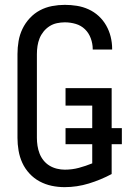

<svg xmlns="http://www.w3.org/2000/svg" viewBox="-20 -763 540 791"><path d="M246 8Q297 8 346 -7Q395 -22 440 -46V-169H482V-235H440V-400H250V-328H360V-235H250V-169H360V-90Q333 -79 305 -71.5Q277 -64 247 -64Q231 -64 214.5 -68Q198 -72 184 -80.5Q170 -89 159.5 -102Q149 -115 143 -130.5Q137 -146 134.5 -162.5Q132 -179 132 -195V-540Q132 -557 134.5 -573.5Q137 -590 143 -605Q149 -620 159.5 -633Q170 -646 184 -655Q198 -664 214.5 -667.5Q231 -671 247 -671Q270 -671 292 -664.5Q314 -658 330 -642.5Q346 -627 354 -605Q362 -583 362 -561Q362 -560 362 -559.5Q362 -559 362 -559H442Q442 -560 442 -560.5Q442 -561 442 -562Q442 -587 436 -611.5Q430 -636 417.5 -658Q405 -680 386.5 -697Q368 -714 345 -724.5Q322 -735 297 -739Q272 -743 247 -743Q221 -743 194.5 -738Q168 -733 144.5 -720.5Q121 -708 102.5 -688Q84 -668 72.5 -644Q61 -620 56.5 -593.5Q52 -567 52 -540V-195Q52 -169 56.5 -142.5Q61 -116 72 -92Q83 -68 101.5 -48Q120 -28 143.5 -15.5Q167 -3 193 2.5Q219 8 246 8Z"/></svg>

Font: Iosevka SS09
Style: Regular
Weight: 400
Monospace: yes
Designer: Belleve Invis
Foundry: Belleve Invis
Version: Version 5.2.1; ttfautohint (v1.8.3)